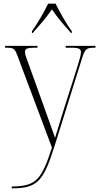

<svg xmlns="http://www.w3.org/2000/svg" viewBox="-20 -786 544 1046"><path d="M154 -616V-606H158C198 -651 232 -690 263 -735C292 -691 328 -650 367 -606H371V-616C342 -656 304 -721 283 -766H242C221 -721 183 -656 154 -616ZM44 230V240H48C190 240 219 193 279 4L425 -462C443 -520 449 -526 495 -526H500V-536H338V-526H371C414 -526 421 -518 421 -501C421 -488 414 -464 405 -434L327 -188C309 -129 292 -76 280 -35C265 -80 238 -151 210 -231L140 -426C124 -470 116 -490 116 -502C116 -519 125 -526 168 -526H184V-536H8V-526H13C57 -526 61 -522 79 -472L263 18C206 194 177 229 44 230Z"/></svg>

Font: Noto Serif Display SemiCondensed ExtraLight
Style: Regular
Weight: 200
Width: 4
Designer: Monotype Design Team
Foundry: Monotype Imaging Inc.
Version: Version 2.009